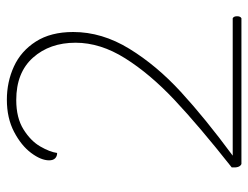

<svg xmlns="http://www.w3.org/2000/svg" viewBox="-104 -636 740 573"><g transform="rotate(-90 266.5 -350.0)"><path d="M53 -29Q177 -127 254.5 -200Q332 -273 378.5 -347Q425 -421 425 -495Q425 -572 380.5 -622Q336 -672 254 -672Q201 -672 166.5 -650.5Q132 -629 115.5 -600.5Q99 -572 96 -550Q86 -550 80 -556Q74 -562 74 -574Q74 -598 96 -627.5Q118 -657 159 -678.5Q200 -700 255 -700Q308 -700 354 -679Q400 -658 428.5 -613.5Q457 -569 457 -502Q457 -416 407 -334.5Q357 -253 278 -180.5Q199 -108 88 -26H498Q504 -23 504 -13Q504 -3 498 0H63Q51 -5 53 -29Z"/></g></svg>

Font: Arima Madurai Thin
Style: Regular
Weight: 250
Designer: Joana Correia and Natanael Gama
Foundry: NDISCOVER
Version: Version 1.020; ttfautohint (v1.5) -l 7 -r 28 -G 50 -x 13 -D 